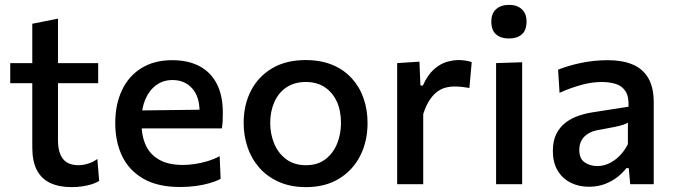

<svg xmlns="http://www.w3.org/2000/svg" viewBox="-20 -756 2768 788"><path d="M274 12Q222.5 12 186.2 -5Q150 -22 131.2 -58Q112.5 -94 112.5 -151Q112.5 -190.5 112.5 -230.2Q112.5 -270 112.5 -309.8Q112.5 -349.5 112.5 -389Q112.5 -428.5 112.5 -468Q112.5 -521 112.5 -566Q112.5 -611 112.5 -658.5L218 -679.5Q218 -641.5 218 -609Q218 -576.5 218 -542.8Q218 -509 218 -468V-180.5Q218 -129.5 238.5 -103.8Q259 -78 302.5 -78Q320.5 -78 341.2 -84.2Q362 -90.5 379.5 -103.5L387 -13.5Q375.5 -6 357.8 -0.2Q340 5.5 318.2 8.8Q296.5 12 274 12ZM22 -414.5V-497H383V-414.5Q334 -414.5 284.5 -414.5Q235 -414.5 188 -414.5H142.5Z M719 11.5Q627.5 11.5 568.5 -22.5Q509.5 -56.5 481.2 -115.5Q453 -174.5 453 -251Q453 -326.5 480.2 -385Q507.5 -443.5 560 -476.2Q612.5 -509 687 -509Q751.5 -509 798 -484.8Q844.5 -460.5 869.5 -412.5Q894.5 -364.5 894.5 -293.5Q894.5 -274.5 893.8 -259.2Q893 -244 890.5 -229L797 -270Q798 -277.5 798.5 -284.8Q799 -292 799 -298.5Q799 -360 768.2 -393.8Q737.5 -427.5 688 -427.5Q649.5 -427.5 621 -406.5Q592.5 -385.5 576.8 -349Q561 -312.5 561 -265V-249Q561 -196 579.2 -158Q597.5 -120 635.2 -99.5Q673 -79 730.5 -79Q752.5 -79 778.8 -82.8Q805 -86.5 831.5 -94.5Q858 -102.5 881.5 -115L885.5 -22Q866.5 -12 841 -4.5Q815.5 3 784.8 7.2Q754 11.5 719 11.5ZM496 -229V-302L826.5 -306L890.5 -279.5V-229Z M1236.5 12Q1172.5 12 1124.5 -9.5Q1076.5 -31 1044.2 -67.8Q1012 -104.5 996 -151.8Q980 -199 980 -251Q980 -325.5 1010 -383.8Q1040 -442 1097 -475.8Q1154 -509.5 1234.5 -509.5Q1296 -509.5 1343.5 -490Q1391 -470.5 1423.2 -435.2Q1455.5 -400 1472 -353Q1488.5 -306 1488.5 -251Q1488.5 -176.5 1458.5 -117Q1428.5 -57.5 1371.8 -22.8Q1315 12 1236.5 12ZM1236 -78Q1284 -78 1316 -102.8Q1348 -127.5 1363.8 -167Q1379.5 -206.5 1379.5 -251Q1379.5 -302.5 1361.8 -340.2Q1344 -378 1311.8 -398.8Q1279.5 -419.5 1235.5 -419.5Q1188 -419.5 1155.2 -397.2Q1122.5 -375 1105.8 -336.8Q1089 -298.5 1089 -251Q1089 -206.5 1105.2 -167Q1121.5 -127.5 1154.2 -102.8Q1187 -78 1236 -78Z M1610 0Q1610 -54.5 1610 -105.5Q1610 -156.5 1610 -218V-268Q1610 -323.5 1610 -381.2Q1610 -439 1610 -497L1701.5 -503L1705.5 -405H1715.5Q1735.5 -449 1761 -471.5Q1786.5 -494 1813 -501.8Q1839.5 -509.5 1862.5 -509.5Q1875.5 -509.5 1889.5 -507.5Q1903.5 -505.5 1916 -501L1906.5 -395Q1889 -398 1875 -399.5Q1861 -401 1843 -401Q1829 -401 1812 -397.2Q1795 -393.5 1777.8 -382Q1760.5 -370.5 1744.8 -347.8Q1729 -325 1717 -288V-212.5Q1717 -155 1717 -104.8Q1717 -54.5 1717 0Z M2016 0Q2016 -54.5 2016 -105.5Q2016 -156.5 2016 -218V-268Q2016 -314 2016 -352.5Q2016 -391 2016 -426Q2016 -461 2016 -497L2123 -500.5Q2123 -464 2123 -428.5Q2123 -393 2123 -354Q2123 -315 2123 -268V-218Q2123 -156.5 2123 -105.5Q2123 -54.5 2123 0ZM2068 -598Q2036 -598 2016.2 -614.8Q1996.5 -631.5 1996.5 -667.5Q1996.5 -701 2016.2 -718.5Q2036 -736 2069 -736Q2102.5 -736 2121.8 -718Q2141 -700 2141 -667.5Q2141 -631.5 2121.5 -614.8Q2102 -598 2068 -598Z M2397 10.5Q2354.5 10.5 2321 -6.8Q2287.5 -24 2268.2 -56.8Q2249 -89.5 2249 -136.5Q2249 -178 2263.2 -206.2Q2277.5 -234.5 2301 -252.5Q2324.5 -270.5 2353.5 -280.5Q2382.5 -290.5 2412 -295L2559.5 -318Q2561.5 -359.5 2547.2 -381.5Q2533 -403.5 2507.2 -411.5Q2481.5 -419.5 2449 -419.5Q2432 -419.5 2412.2 -417Q2392.5 -414.5 2370.8 -408.8Q2349 -403 2325.2 -394.8Q2301.5 -386.5 2276.5 -375L2270.5 -470Q2289 -477.5 2312 -484.5Q2335 -491.5 2361.8 -497.2Q2388.5 -503 2417 -506Q2445.5 -509 2475 -509Q2534 -509 2576 -491.5Q2618 -474 2640.5 -435.8Q2663 -397.5 2663 -336.5Q2663 -312.5 2663 -277Q2663 -241.5 2663 -211V-151Q2663 -115.5 2663 -79Q2663 -42.5 2663 0H2566.5L2560.5 -66H2551Q2536.5 -47.5 2514.8 -30Q2493 -12.5 2463.2 -1Q2433.5 10.5 2397 10.5ZM2432 -74.5Q2456 -74.5 2479.2 -85.2Q2502.5 -96 2522.5 -116Q2542.5 -136 2557 -164.5V-252.5Q2549.5 -248 2537.8 -244Q2526 -240 2502.5 -235Q2479 -230 2436.5 -222.5Q2412 -218.5 2394.5 -208Q2377 -197.5 2367.2 -180.8Q2357.5 -164 2357.5 -141Q2357.5 -104.5 2379.8 -89.5Q2402 -74.5 2432 -74.5Z"/></svg>

Font: Commissioner Thin Medium
Style: Regular
Weight: 500
Version: Version 1.000